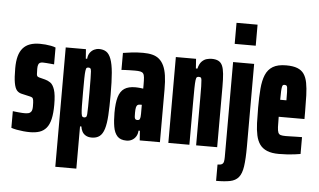

<svg xmlns="http://www.w3.org/2000/svg" viewBox="-59 -840 1889 1136"><g transform="rotate(5 885.0 -272.0)"><path d="M139 8Q121 8 100.5 6Q80 4 61 0.5Q42 -3 28 -8V-107Q35 -106 44.5 -105Q54 -104 64 -103Q74 -102 83 -101.5Q92 -101 99 -101Q109 -101 119.5 -103Q130 -105 137 -114Q144 -123 144 -145Q144 -171 142 -182.5Q140 -194 134.5 -197.5Q129 -201 119 -203L71 -214Q53 -218 42 -231Q31 -244 25.5 -274.5Q20 -305 20 -361Q20 -403 28 -432.5Q36 -462 52.5 -481Q69 -500 94 -509Q119 -518 153 -518Q169 -518 186 -516.5Q203 -515 219 -512Q235 -509 247 -504V-404Q237 -405 224.5 -406Q212 -407 201 -408Q190 -409 181 -409Q169 -409 162.5 -405.5Q156 -402 153 -393Q150 -384 150 -369Q150 -347 151 -337Q152 -327 156 -324Q160 -321 167 -319L202 -310Q218 -306 233.5 -295.5Q249 -285 259 -255.5Q269 -226 269 -166Q269 -115 261 -81Q253 -47 236.5 -27.5Q220 -8 196 0Q172 8 139 8Z M307 199V-510H427L431 -454H439Q441 -477 451.5 -491Q462 -505 476.5 -511.5Q491 -518 503 -518Q530 -518 547.5 -506.5Q565 -495 576 -465.5Q587 -436 591.5 -385Q596 -334 596 -254Q596 -182 593 -132Q590 -82 580.5 -51Q571 -20 553 -6Q535 8 506 8Q485 8 470.5 -0.5Q456 -9 449 -23Q442 -37 440 -52H432V199ZM452 -107Q458 -107 462.5 -110.5Q467 -114 468 -128Q469 -142 469.5 -172Q470 -202 470 -255Q470 -308 469.5 -338Q469 -368 468 -382Q467 -396 462.5 -399.5Q458 -403 452 -403Q445 -403 441 -400Q437 -397 435 -382Q433 -368 432.5 -338Q432 -308 432 -255Q432 -203 432.5 -173.5Q433 -144 435 -129Q437 -114 441 -110.5Q445 -107 452 -107Z M713 8Q676 8 658 -12Q640 -32 634 -67.5Q628 -103 628 -150Q628 -208 638.5 -243.5Q649 -279 673 -295Q697 -311 738 -311Q745 -311 752 -310.5Q759 -310 765.5 -309.5Q772 -309 777 -308Q782 -307 785 -307V-332Q785 -358 783.5 -373.5Q782 -389 776.5 -396.5Q771 -404 759.5 -406.5Q748 -409 727 -409Q710 -409 694.5 -408.5Q679 -408 667 -407.5Q655 -407 647 -406V-507Q665 -510 697 -514Q729 -518 766 -518Q797 -518 821 -512Q845 -506 862 -491.5Q879 -477 890 -453.5Q901 -430 906 -395.5Q911 -361 911 -314V0H791L787 -57H779Q778 -37 769 -22.5Q760 -8 745.5 0Q731 8 713 8ZM765 -119Q771 -119 775 -120.5Q779 -122 781 -126.5Q783 -131 784 -138Q785 -146 785 -157Q785 -168 785 -184V-211H775Q765 -211 759.5 -207Q754 -203 751.5 -192Q749 -181 749 -160Q749 -148 749.5 -138.5Q750 -129 753.5 -124Q757 -119 765 -119Z M961 0V-510H1081L1085 -453H1094Q1101 -482 1115 -496Q1129 -510 1145 -514Q1161 -518 1174 -518Q1198 -518 1213.5 -510Q1229 -502 1237 -484Q1245 -466 1248 -435.5Q1251 -405 1251 -360V0H1126V-277Q1126 -324 1125.5 -350.5Q1125 -377 1123.5 -388.5Q1122 -400 1118 -402.5Q1114 -405 1106 -405Q1099 -405 1095 -401.5Q1091 -398 1089 -383Q1087 -368 1086.5 -335Q1086 -302 1086 -244V0Z M1301 -618V-743H1426V-618ZM1262 199V102Q1281 102 1289 96.5Q1297 91 1299 80Q1301 69 1301 53V-510H1426V-20Q1426 55 1419.5 99Q1413 143 1395 164.5Q1377 186 1345 192.5Q1313 199 1262 199Z M1618 8Q1575 8 1547.5 -3.5Q1520 -15 1504.5 -36.5Q1489 -58 1482 -90Q1475 -122 1473.5 -163Q1472 -204 1472 -254Q1472 -318 1476 -367Q1480 -416 1494 -449.5Q1508 -483 1537 -500.5Q1566 -518 1616 -518Q1657 -518 1682.5 -508Q1708 -498 1722 -477.5Q1736 -457 1742 -425.5Q1748 -394 1749.5 -351.5Q1751 -309 1751 -254V-211H1598Q1598 -172 1599 -150Q1600 -128 1604.5 -117.5Q1609 -107 1619.5 -104Q1630 -101 1649 -101Q1657 -101 1675 -101.5Q1693 -102 1713 -102.5Q1733 -103 1746 -103V-3Q1731 0 1709.5 2.5Q1688 5 1664.5 6.5Q1641 8 1618 8ZM1635 -292V-312Q1635 -343 1634.5 -361Q1634 -379 1632.5 -388Q1631 -397 1627 -399.5Q1623 -402 1616 -402Q1611 -402 1607.5 -400Q1604 -398 1602 -389.5Q1600 -381 1599 -362.5Q1598 -344 1598 -312H1655Z"/></g></svg>

Font: Saira UltraCondensed Black
Style: Regular
Weight: 900
Width: 1
Designer: Hector Gatti with collaboration of the Omnibus-Type team
Foundry: Omnibus-Type
Version: Version 1.101